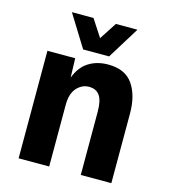

<svg xmlns="http://www.w3.org/2000/svg" viewBox="-111 -838 822 928"><g transform="rotate(15 300.0 -374.5)"><path d="M68 0V-538H207L210 -442Q231 -498 272.5 -524Q314 -550 370 -550Q455 -550 493.5 -494.5Q532 -439 532 -349V0H379V-316Q379 -372 361.5 -397Q344 -422 308 -422Q273 -422 247 -393.5Q221 -365 221 -308V0ZM134 -749H242L298 -663L354 -749H462L363 -589H233Z"/></g></svg>

Font: Geist Mono ExtraBold
Style: Regular
Weight: 800
Monospace: yes
Designer: Basement.studio, Andrés Briganti, Mateo Zaragoza
Foundry: Basement.studio, Vercel, Andrés Briganti, Guido Ferreyra, Mateo Zaragoza
Version: Version 1.500; ttfautohint (v1.8.4.7-5d5b)